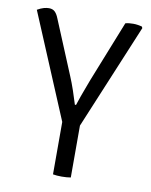

<svg xmlns="http://www.w3.org/2000/svg" viewBox="-80 -750 641 813"><g transform="rotate(10 241.0 -343.5)"><path d="M203.5 -271H280V0Q272 1.5 261.8 2.2Q251.5 3 241 3Q231 3 220.8 2.2Q210.5 1.5 203.5 0ZM394 -683Q402 -685.5 411 -686.2Q420 -687 428 -687Q438 -687 447.2 -685.5Q456.5 -684 465 -682L468.5 -675.5L271 -201.5H213.5L15 -674.5Q31 -683.5 43 -686.8Q55 -690 65 -690Q81 -690 90.5 -680.8Q100 -671.5 107 -653.5L203.5 -421Q213.5 -397.5 224.8 -364.5Q236 -331.5 243.5 -306.5H248.5Q254 -323.5 262.2 -346.8Q270.5 -370 278.5 -390.8Q286.5 -411.5 290 -421.5Z"/></g></svg>

Font: Signika
Style: Regular
Weight: 300
Designer: Anna Giedry
Foundry: Anna Giedry
Version: Version 2.000